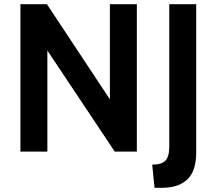

<svg xmlns="http://www.w3.org/2000/svg" viewBox="-20 -720 1029 912"><path d="M205 0H77V-700H203L502 -248V-700H630V0H525L205 -480ZM750 172H714L703 62Q747 62 765.5 43.2Q784 24.5 784 -24V-700H912V4Q912 92 870.2 132Q828.5 172 750 172Z"/></svg>

Font: Cabin
Style: Bold
Weight: 700
Designer: Pablo Impallari
Foundry: Pablo Impallari. http://www.impallari.com Igino Marini. http://www.ikern.com
Version: Version 3.001;hotconv 1.0.109;makeotfexe 2.5.65596